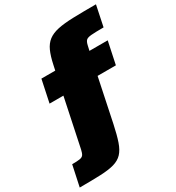

<svg xmlns="http://www.w3.org/2000/svg" viewBox="-270 -871 1098 1201"><g transform="rotate(-30 279.5 -271.0)"><path d="M-51 200 -19 50Q18 50 36.5 47Q55 44 62.5 33Q70 22 75 -1L148 -349H48L82 -510H182L190 -547Q202 -604 218.5 -640.5Q235 -677 262.5 -698Q290 -719 334 -728.5Q378 -738 445.5 -740Q513 -742 610 -742L579 -593Q518 -593 489.5 -590.5Q461 -588 451.5 -578Q442 -568 437 -545L429 -510H561L527 -349H395L330 -38Q315 33 299.5 78Q284 123 260.5 148Q237 173 198.5 184Q160 195 99.5 197.5Q39 200 -51 200Z"/></g></svg>

Font: Saira Expanded Black
Style: Italic
Weight: 900
Width: 7
Italic angle: -12°
Designer: Hector Gatti with collaboration of the Omnibus-Type team
Foundry: Omnibus-Type
Version: Version 1.101